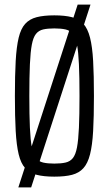

<svg xmlns="http://www.w3.org/2000/svg" viewBox="-20 -763 475 838"><path d="M60 55 319 -743H375L116 55ZM217 8Q171 8 140 0Q109 -8 90 -29Q71 -50 61.5 -89.5Q52 -129 48.5 -191Q45 -253 45 -344Q45 -435 48.5 -497Q52 -559 61.5 -598.5Q71 -638 90 -659Q109 -680 140 -688Q171 -696 217 -696Q263 -696 294 -688Q325 -680 344 -659Q363 -638 373 -598.5Q383 -559 386.5 -497Q390 -435 390 -344Q390 -253 386.5 -191Q383 -129 373 -89.5Q363 -50 344 -29Q325 -8 294.5 0Q264 8 217 8ZM217 -49Q246 -49 266 -53.5Q286 -58 298 -73Q310 -88 316 -119.5Q322 -151 324.5 -205.5Q327 -260 327 -344Q327 -428 324.5 -482.5Q322 -537 316 -568.5Q310 -600 298 -615Q286 -630 266 -634.5Q246 -639 217 -639Q188 -639 168.5 -634.5Q149 -630 137 -615Q125 -600 119 -568.5Q113 -537 110.5 -482.5Q108 -428 108 -344Q108 -260 110.5 -205.5Q113 -151 119 -119.5Q125 -88 137 -73Q149 -58 168.5 -53.5Q188 -49 217 -49Z"/></svg>

Font: Saira ExtraCondensed
Style: Regular
Weight: 400
Width: 2
Designer: Hector Gatti with collaboration of the Omnibus-Type team
Foundry: Omnibus-Type
Version: Version 1.101